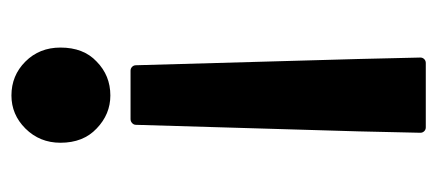

<svg xmlns="http://www.w3.org/2000/svg" viewBox="-230 -494 750 329"><g transform="rotate(90 144.5 -329.0)"><path d="M80.6 -568.4 78.1 -674.8Q78.1 -678.7 80.8 -681.4Q83.5 -684.1 87.4 -684.1H197.8Q201.7 -684.1 204.3 -681.4Q207 -678.7 207 -674.8L204.6 -568.4L193.4 -187.5Q193.4 -183.6 190.4 -180.9Q187.5 -178.2 183.6 -178.2H100.6Q96.7 -178.2 94 -180.9Q91.3 -183.6 91.3 -187.5ZM61 -58.1Q61 -97.7 85 -120.1Q108.9 -143.6 143.1 -143.6Q175.3 -143.6 199.7 -120.1Q224.1 -97.2 224.1 -58.1Q224.1 -22.5 199.7 2Q175.8 25.9 143.1 25.9Q108.9 25.9 85 2Q61 -22 61 -58.1Z"/></g></svg>

Font: Pyidaungsu ZawDecode
Style: Bold
Weight: 700
Designer: Sun Tun
Foundry: Your Own Font Foundry
Version: Version 2.50